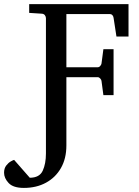

<svg xmlns="http://www.w3.org/2000/svg" viewBox="-118 -691 679 940"><path d="M511.2 -512.2H452.1L438 -604Q437 -611.3 432.4 -616.7Q427.7 -622.1 420.9 -622.1H207V-361.8H360.8Q367.7 -361.8 373 -368.4Q378.4 -375 378.9 -379.9L388.2 -450.2H438V-225.1H388.2L378.9 -294.9Q378.4 -300.3 372.8 -306.6Q367.2 -313 360.8 -313H207V21Q207 85 180.4 131.6Q153.8 178.2 106.9 203.6Q60.1 229 -1 229Q-53.2 229 -75.7 205.1Q-98.1 181.2 -98.1 154.8Q-98.1 133.3 -87.6 119.6Q-77.1 106 -64.9 99.1Q-52.7 92.3 -48.8 91.8L27.8 179.2Q75.2 179.2 91.1 145Q106.9 110.8 106.9 60.1V-602.1Q106.9 -609.4 101.8 -616.5Q96.7 -623.5 85.9 -624L24.9 -627.9V-670.9H511.2Z"/></svg>

Font: Charis
Style: Regular
Weight: 400
Designer: Walt Agee, Miriam Martin, Annie Olsen, Victor Gaultney, Lorna Priest, Alan Ward, Bob Hallissy, Martin Hosken, Sharon Cor
Foundry: SIL Global
Version: Version 7.000